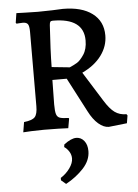

<svg xmlns="http://www.w3.org/2000/svg" viewBox="-62 -690 748 1041"><g transform="rotate(-5 312.5 -169.5)"><path d="M405 -78 308 -264H230L228 -131Q228 -94 233 -78Q238 -62 252 -57Q266 -52 300 -51L302 -47L293 4Q278 3 238.5 2Q199 1 160 1Q128 1 93 2.5Q58 4 48 5L57 -50Q102 -55 116.5 -71Q131 -87 131 -130L132 -535Q132 -566 124.5 -576.5Q117 -587 97 -587Q86 -587 76 -586Q66 -585 63 -585L59 -590L67 -642Q80 -642 115 -640.5Q150 -639 184 -639Q221 -639 262.5 -640.5Q304 -642 320 -643Q422 -643 479.5 -600Q537 -557 537 -480Q537 -421 500 -371Q463 -321 395 -289L495 -129Q524 -82 550.5 -63Q577 -44 614 -44L619 -37L612 5L513 16Q485 16 456.5 -8.5Q428 -33 405 -78ZM428 -462Q428 -584 260 -584Q250 -584 246.5 -579.5Q243 -575 242 -561Q233 -424 232 -334L330 -324Q353 -334 370.5 -344.5Q388 -355 408 -385Q428 -415 428 -462ZM229 282V269Q259 250 279 222Q299 194 299 169Q299 149 288.5 132Q278 115 262 104L264 90Q303 60 331 60Q357 60 374 81Q391 102 391 137Q391 187 351.5 230Q312 273 255 304Z"/></g></svg>

Font: Alegreya Medium
Style: Regular
Weight: 500
Designer: Juan Pablo del Peral
Foundry: Huerta Tipografica
Version: Version 2.007; ttfautohint (v1.6)